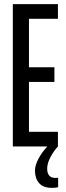

<svg xmlns="http://www.w3.org/2000/svg" viewBox="-20 -708 320 928"><path d="M261 151V197Q250 200 230 200Q189 200 169 177Q149 154 149 117Q149 91 166 59Q183 27 209 0H42V-688H260V-617H120V-383H243V-312H120V-71H260V0Q241 20 224.5 50.5Q208 81 208 107Q208 152 248 152Q255 152 261 151Z"/></svg>

Font: Saira Ultra Condensed Medium
Style: Regular
Weight: 500
Width: 1
Designer: Hector Gatti with collaboration of the Omnibus-Type team
Foundry: Omnibus-Type
Version: Version 1.001; ttfautohint (v1.8)